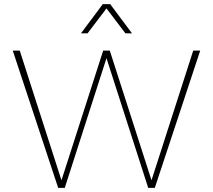

<svg xmlns="http://www.w3.org/2000/svg" viewBox="-20 -914 1036 934"><path d="M263 0 42 -668H76L279 -37L482 -668H514L717 -37L920 -668H954L733 0H701L498 -631L295 0ZM374 -752 480 -894H516L622 -752H590L498 -873L406 -752Z"/></svg>

Font: Gantari Thin
Style: Regular
Weight: 250
Designer: Anugrah Pasau
Foundry: Lafontype
Version: Version 1.000